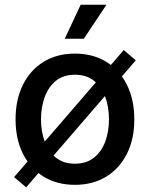

<svg xmlns="http://www.w3.org/2000/svg" viewBox="-20 -783 644 825"><path d="M301.8 11.2Q225.1 11.2 167.7 -23.9Q110.4 -59.1 78.6 -122.3Q46.9 -185.5 46.9 -270Q46.9 -355 78.6 -418.7Q110.4 -482.4 167.7 -517.6Q225.1 -552.7 301.8 -552.7Q378.9 -552.7 436.3 -517.6Q493.7 -482.4 525.4 -418.7Q557.1 -355 557.1 -270Q557.1 -185.5 525.4 -122.3Q493.7 -59.1 436.3 -23.9Q378.9 11.2 301.8 11.2ZM301.8 -79.6Q351.6 -79.6 384 -105.7Q416.5 -131.8 432.4 -175Q448.2 -218.3 448.2 -270Q448.2 -322.3 432.4 -366Q416.5 -409.7 384 -435.8Q351.6 -461.9 301.8 -461.9Q252.4 -461.9 220.2 -435.8Q188 -409.7 172.1 -366Q156.2 -322.3 156.2 -270Q156.2 -218.3 172.1 -175Q188 -131.8 220.2 -105.7Q252.4 -79.6 301.8 -79.6ZM92.3 22 40.5 -22 511.7 -567.9 563.5 -523.9ZM258.3 -616.7 326.7 -762.7H437.5L340.3 -616.7Z"/></svg>

Font: Inter Medium
Style: Regular
Weight: 500
Designer: Rasmus Andersson
Foundry: rsms
Version: Version 4.001;git-9221beed3